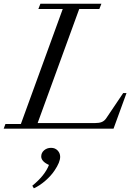

<svg xmlns="http://www.w3.org/2000/svg" viewBox="-21 -683 721 1019"><path d="M-1.5 0 7.8 -24.9H89.8L312 -635.3H182.6L193.4 -663.1H517.1L506.3 -635.3H399.4L178.7 -29.8H482.4Q505.4 -29.8 519 -35.4Q532.7 -41 542 -54.2L632.8 -189H650.4L581.5 0ZM158.7 316.4 150.4 302.7Q217.3 248.5 238.8 192.4Q197.8 173.8 197.8 147.5Q197.8 127.9 213.1 114.7Q228.5 101.6 250 101.6Q271.5 101.6 284.9 115.7Q298.3 129.9 298.3 149.4Q298.3 177.7 269 221.2Q250.5 249.5 219.5 276.4Q188.5 303.2 158.7 316.4Z"/></svg>

Font: Elstob 14pt
Style: Italic
Weight: 400
Italic angle: -20°
Designer: Peter S. Baker
Version: Version 1.015